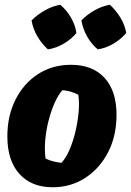

<svg xmlns="http://www.w3.org/2000/svg" viewBox="-20 -776 552 809"><path d="M202 13Q112 13 61.5 -43.5Q11 -100 11 -201Q11 -288 45.5 -356.5Q80 -425 140.5 -464Q201 -503 279 -503Q370 -503 420.5 -448Q471 -393 471 -292Q471 -204 436 -135.5Q401 -67 340 -27Q279 13 202 13ZM239 -90Q257 -109 272 -143Q287 -177 297 -218Q307 -259 311 -300.5Q315 -342 310 -377Q294 -385 277 -390Q260 -395 243 -396Q225 -376 210 -342Q195 -308 184.5 -267Q174 -226 170.5 -184.5Q167 -143 172 -108Q200 -94 239 -90ZM234 -756Q261 -733 279 -702Q297 -671 302 -637Q281 -611 248.5 -592Q216 -573 182 -568Q157 -590 138 -622Q119 -654 113 -690Q137 -714 168.5 -732Q200 -750 234 -756ZM443 -756Q469 -732 487.5 -701.5Q506 -671 512 -637Q490 -611 458 -592Q426 -573 392 -568Q366 -589 347.5 -621.5Q329 -654 323 -690Q346 -714 377.5 -732Q409 -750 443 -756Z"/></svg>

Font: Piazzolla ExtraBold
Style: Italic
Weight: 800
Italic angle: -11.3°
Designer: Juan Pablo del Peral
Foundry: Huerta Tipografica
Version: Version 1.330